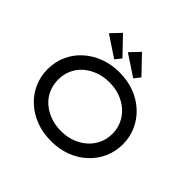

<svg xmlns="http://www.w3.org/2000/svg" viewBox="-218 -1174 1423 1423"><g transform="rotate(45 493.5 -462.5)"><path d="M493 10Q407 10 335.5 -17.5Q264 -45 210.5 -94Q157 -143 128 -208.5Q99 -274 99 -350Q99 -426 128 -491.5Q157 -557 210.5 -606Q264 -655 335.5 -682.5Q407 -710 493 -710Q579 -710 650.5 -683Q722 -656 775.5 -606.5Q829 -557 858.5 -491.5Q888 -426 888 -350Q888 -274 858.5 -208.5Q829 -143 775.5 -93.5Q722 -44 650.5 -17Q579 10 493 10ZM493 -95Q556 -95 607.5 -114.5Q659 -134 697.5 -168.5Q736 -203 757 -249.5Q778 -296 778 -350Q778 -404 757 -450.5Q736 -497 697.5 -531.5Q659 -566 607.5 -585.5Q556 -605 493 -605Q431 -605 379 -585.5Q327 -566 288.5 -532Q250 -498 229.5 -451.5Q209 -405 209 -350Q209 -296 229.5 -249Q250 -202 288.5 -168Q327 -134 379 -114.5Q431 -95 493 -95ZM596 -750 431 -859 503 -935 634 -798ZM397 -750 232 -859 304 -935 435 -798Z"/></g></svg>

Font: Lexend Mega
Style: Regular
Weight: 400
Designer: Bonnie Shaver-Troup, Thomas Jockin
Foundry: Lexend
Version: Version 1.007